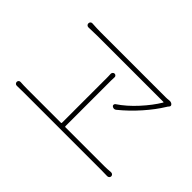

<svg xmlns="http://www.w3.org/2000/svg" viewBox="-96 -956 1191 1191"><g transform="rotate(45 500.0 -360.5)"><path d="M823.2 -626Q825.2 -629.9 820.3 -629.9H242.2Q215.8 -629.9 165 -627.9Q158.2 -627.9 152.8 -632.8Q147.5 -637.7 147.5 -645.5Q147.5 -653.3 152.3 -658.2Q157.2 -663.1 164.1 -663.1Q165 -663.1 165 -663.1Q209 -660.2 242.2 -660.2H811.5Q825.2 -660.2 838.9 -662.1Q854.5 -664.1 864.3 -656.2Q876 -646.5 867.2 -635.7Q859.4 -627 856.4 -621.1Q821.3 -563.5 766.1 -501Q710.9 -438.5 649.4 -388.7Q642.6 -382.8 634.8 -382.8Q627 -382.8 620.1 -387.7Q614.3 -391.6 614.7 -398.4Q615.2 -405.3 620.1 -409.2Q679.7 -449.2 734.4 -509.3Q789.1 -569.3 823.2 -626ZM498 -93.8Q498 -88.9 502 -88.9H843.8Q866.2 -88.9 900.4 -91.8Q908.2 -91.8 913.6 -86.9Q918.9 -82 918.9 -74.7Q918.9 -67.4 913.6 -62.5Q908.2 -57.6 900.4 -57.6Q878.9 -58.6 843.8 -58.6H169.9Q140.6 -58.6 108.4 -57.6Q108.4 -57.6 107.4 -57.6Q100.6 -57.6 95.7 -61.5Q89.8 -67.4 89.8 -74.7Q89.8 -82 95.2 -86.9Q100.6 -91.8 108.4 -90.8Q136.7 -88.9 169.9 -88.9H463.9Q467.8 -88.9 467.8 -93.8V-496.1Q467.8 -506.8 466.8 -522.5Q466.8 -529.3 471.7 -534.7Q476.6 -540 483.4 -540Q490.2 -540 495.1 -534.7Q500 -529.3 499 -522.5Q498 -510.7 498 -496.1Z"/></g></svg>

Font: Gen Jyuu Gothic ExtraLight
Style: Regular
Weight: 100
Designer: [Source Han Sans]
Ryoko NISHIZUKA  (kana & ideographs); Paul D. Hunt (Latin, Greek & Cyrillic); Wenlong ZHANG  (bopomofo
Version: Version 1.002.20150607